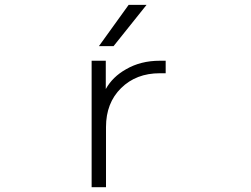

<svg xmlns="http://www.w3.org/2000/svg" viewBox="-20 -774 1040 795"><path d="M586.9 -753.9 450.2 -583H389.6L512.7 -753.9ZM418 -405.3Q446.3 -456.1 502 -487.3Q562.5 -522.5 641.6 -522.5H666V-470.7H641.6Q543.9 -470.7 481.4 -409.2Q418.9 -347.7 418.9 -248V1H359.4V-522.5H418Z"/></svg>

Font: GenEi Gothic M Light
Style: Regular
Weight: 300
Designer: o_tamon (Modified); [Source Han Sans]
Ryoko NISHIZUKA  (kana & ideographs); Paul D. Hunt (Latin, Greek & Cyrillic); Wenl
Version: Version 1.1a;Original Version 1.004